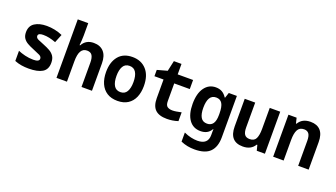

<svg xmlns="http://www.w3.org/2000/svg" viewBox="-79 -1429 4098 2344"><g transform="rotate(20 1970.5 -257.5)"><path d="M257 10Q208 10 163.5 3Q119 -4 74 -22V-154Q112 -137 165.5 -124Q219 -111 274 -111Q351 -111 351 -151Q351 -178 321 -193Q291 -208 227 -234Q184 -251 149.5 -271Q115 -291 95.5 -321Q76 -351 76 -397Q76 -479 135.5 -517.5Q195 -556 291 -556Q342 -556 394.5 -545.5Q447 -535 496 -513L452 -404Q406 -421 367 -429.5Q328 -438 287 -438Q221 -438 221 -402Q221 -376 252 -361.5Q283 -347 335 -327Q378 -310 414.5 -289.5Q451 -269 473 -236.5Q495 -204 495 -150Q495 -64 434.5 -27Q374 10 257 10Z M617 0V-760H753V-599Q753 -568 750.5 -535Q748 -502 745 -472H753Q776 -514 812.5 -535.5Q849 -557 901 -557Q985 -557 1031.5 -505.5Q1078 -454 1078 -356V0H942V-315Q942 -377 922.5 -409Q903 -441 855 -441Q804 -441 778.5 -398Q753 -355 753 -264V0Z M1410 10Q1329 10 1273.5 -25.5Q1218 -61 1189.5 -125.5Q1161 -190 1161 -276Q1161 -404 1223.5 -480.5Q1286 -557 1405 -557Q1518 -557 1586 -482Q1654 -407 1654 -270Q1654 -187 1627 -124Q1600 -61 1545.5 -25.5Q1491 10 1410 10ZM1408 -103Q1465 -103 1491.5 -148.5Q1518 -194 1518 -273Q1518 -354 1491 -398.5Q1464 -443 1407 -443Q1350 -443 1323.5 -397.5Q1297 -352 1297 -274Q1297 -193 1324 -148Q1351 -103 1408 -103Z M2053 10Q1950 10 1901 -37.5Q1852 -85 1852 -186V-428H1734V-510L1864 -546L1894 -682H1993V-546H2193V-428H1991V-199Q1991 -145 2016 -127.5Q2041 -110 2082 -110Q2106 -110 2132.5 -114.5Q2159 -119 2197 -127V-13Q2161 -1 2124.5 4.5Q2088 10 2053 10Z M2497 245Q2450 245 2406 236.5Q2362 228 2318 209V91Q2365 113 2410 123Q2455 133 2494 133Q2631 133 2631 10V-4Q2631 -20 2631 -34.5Q2631 -49 2632 -66H2628Q2602 -23 2567.5 -6.5Q2533 10 2489 10Q2393 10 2340 -64.5Q2287 -139 2287 -271Q2287 -407 2341.5 -482Q2396 -557 2487 -557Q2533 -557 2567.5 -538Q2602 -519 2629 -477H2634L2657 -546H2762V-8Q2762 116 2699 180.5Q2636 245 2497 245ZM2534 -103Q2584 -103 2610 -139.5Q2636 -176 2636 -253V-271Q2636 -360 2611 -401Q2586 -442 2533 -442Q2478 -442 2452 -398.5Q2426 -355 2426 -270Q2426 -190 2451.5 -146.5Q2477 -103 2534 -103Z M3039 10Q2864 10 2864 -187V-546H3000V-224Q3000 -163 3020 -133.5Q3040 -104 3088 -104Q3147 -104 3168 -148Q3189 -192 3189 -270V-546H3325V0H3219L3201 -70H3193Q3146 10 3039 10Z M3432 0V-546H3538L3555 -476H3562Q3609 -557 3718 -557Q3803 -557 3848 -507Q3893 -457 3893 -358V0H3757V-324Q3757 -388 3736.5 -416Q3716 -444 3674 -444Q3616 -444 3592 -399Q3568 -354 3568 -267V0Z"/></g></svg>

Font: Noto Sans Mono SemiCondensed
Style: Bold
Weight: 700
Width: 4
Designer: Monotype Design Team
Foundry: Monotype Imaging Inc.
Version: Version 2.014